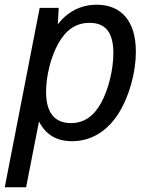

<svg xmlns="http://www.w3.org/2000/svg" viewBox="-21 -580 643 808"><path d="M-1 208H88.9L143.1 -68.8C171.9 -12.7 217.3 14.2 282.2 14.2C363.8 14.2 431.2 -28.8 478 -103C523.4 -174.8 550.8 -276.4 550.8 -362.3C550.8 -490.2 490.2 -560.1 386.2 -560.1C319.8 -560.1 262.7 -531.2 222.2 -477.1L226.1 -546.9H146ZM277.3 -62C210.4 -62 172.9 -104 172.9 -193.8C172.9 -258.8 192.4 -339.8 224.1 -396.5C254.9 -451.7 296.4 -483.9 356 -483.9C423.3 -483.9 456.1 -442.9 456.1 -356.4C456.1 -289.1 436.5 -205.6 404.8 -147.5C374 -91.3 333 -62 277.3 -62Z"/></svg>

Font: Hack
Style: Oblique
Weight: 400
Italic angle: -12°
Monospace: yes
Designer: Christopher Simpkins
Foundry: Christopher Simpkins
Version: Version 2.010